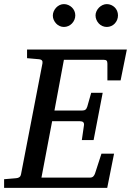

<svg xmlns="http://www.w3.org/2000/svg" viewBox="-35 -911 635 931"><path d="M549.8 -521H485.8V-602.1Q485.8 -612.8 481.9 -616.9Q478 -621.1 466.8 -621.1H274.9L229 -375H362.8Q373.5 -375 379.2 -379.2Q384.8 -383.3 388.2 -394L407.2 -460.9H462.9L418.9 -231.9H361.8L372.1 -303.2Q375 -323.2 353 -323.2H217.8L166 -49.8H400.9Q411.6 -49.8 417.2 -55.4Q422.9 -61 425.8 -69.8L457 -166H518.1L484.9 0H-15.1V-42L43 -46.9Q64 -48.3 66.9 -65.9L170.9 -604Q172.4 -612.3 168.5 -617.7Q164.6 -623 151.9 -624L96.2 -628.9V-670.9H580.1ZM330.1 -836.4Q330.1 -825.2 325.7 -814.9Q321.3 -804.7 313.7 -796.9Q306.2 -789.1 296.1 -784.7Q286.1 -780.3 274.9 -780.3Q264.2 -780.3 254.4 -784.7Q244.6 -789.1 237.3 -796.9Q230 -804.7 225.6 -814.5Q221.2 -824.2 221.2 -835.4Q221.2 -846.2 225.6 -856.2Q230 -866.2 237.3 -874Q244.6 -881.8 254.4 -886.5Q264.2 -891.1 274.9 -891.1Q286.1 -891.1 296.1 -886.7Q306.2 -882.3 313.7 -875Q321.3 -867.7 325.7 -857.7Q330.1 -847.7 330.1 -836.4ZM537.1 -836.4Q537.1 -825.2 533 -814.9Q528.8 -804.7 521.5 -796.9Q514.2 -789.1 504.2 -784.7Q494.1 -780.3 482.9 -780.3Q471.7 -780.3 461.7 -784.7Q451.7 -789.1 444.3 -796.9Q437 -804.7 432.6 -814.9Q428.2 -825.2 428.2 -836.4Q428.2 -846.7 432.9 -856.7Q437.5 -866.7 445.1 -874.3Q452.6 -881.8 462.6 -886.5Q472.7 -891.1 482.9 -891.1Q494.1 -891.1 504.2 -886.7Q514.2 -882.3 521.5 -875Q528.8 -867.7 533 -857.7Q537.1 -847.7 537.1 -836.4Z"/></svg>

Font: Charis SIL
Style: Italic
Weight: 400
Italic angle: -11°
Foundry: SIL International
Version: Version 4.112